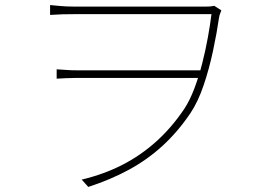

<svg xmlns="http://www.w3.org/2000/svg" viewBox="-20 -715 1040 759"><path d="M178 -695Q190 -694 215.5 -691.5Q241 -689 270 -689Q288 -689 330 -689Q372 -689 428 -689Q484 -689 543.5 -689Q603 -689 656.5 -689Q710 -689 747.5 -689Q785 -689 796 -689Q807 -689 814.5 -690Q822 -691 827 -692L855 -674Q854 -670 851 -663.5Q848 -657 846 -646Q837 -584 822 -513.5Q807 -443 785 -378Q763 -313 733 -268Q683 -194 623 -139Q563 -84 490.5 -44.5Q418 -5 329 24L303 -5Q391 -26 464 -63.5Q537 -101 598 -156Q659 -211 708 -284Q730 -317 748 -364.5Q766 -412 779.5 -465Q793 -518 802 -568.5Q811 -619 816 -659Q801 -659 760 -659Q719 -659 663.5 -659Q608 -659 547 -659Q486 -659 429.5 -659Q373 -659 330.5 -659Q288 -659 270 -659Q248 -659 227.5 -658.5Q207 -658 178 -656ZM784 -407Q770 -407 731.5 -407Q693 -407 641 -407Q589 -407 532.5 -407Q476 -407 424.5 -407Q373 -407 335.5 -407Q298 -407 285 -407Q261 -407 242 -406Q223 -405 204 -404V-441Q223 -440 242 -438.5Q261 -437 285 -437Q298 -437 336 -437Q374 -437 426.5 -437Q479 -437 536 -437Q593 -437 645.5 -437Q698 -437 737 -437Q776 -437 791 -437Z"/></svg>

Font: Noto Sans JP
Style: Regular
Weight: 100
Designer: Ryoko NISHIZUKA 西塚涼子 (kana, bopomofo & ideographs); Paul D. Hunt (Latin, Greek & Cyrillic); Sandoll Communications 산돌커뮤니
Foundry: Adobe
Version: Version 2.004;hotconv 1.0.118;makeotfexe 2.5.65603